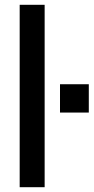

<svg xmlns="http://www.w3.org/2000/svg" viewBox="-20 -780 390 800"><path d="M62 0H166V-760H62ZM230 -311H350V-429H230Z"/></svg>

Font: Kathrein 67 Medium Condensed
Style: Regular
Weight: 500
Width: 3
Designer: Lazydogs Typefoundry, based on Open Sans by Ascender Corporation
Foundry: Lazydogs Typefoundry
Version: Version 1.003;PS 001.003;hotconv 1.0.88;makeotf.lib2.5.64775